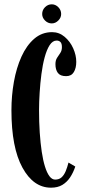

<svg xmlns="http://www.w3.org/2000/svg" viewBox="-20 -860 405 890"><path d="M216.5 10Q135 10 84 -83Q33 -176 33 -349Q33 -416.5 44.5 -481Q56 -545.5 79.5 -597.5Q103 -649.5 138.5 -680.2Q174 -711 221.5 -711Q254 -711 279.5 -689.5Q305 -668 319.2 -636.2Q333.5 -604.5 333.5 -573.5Q333.5 -544.5 322.2 -525.8Q311 -507 286.5 -507Q259.5 -507 248.2 -522Q237 -537 237 -562.5Q237 -580.5 244.5 -592Q252 -603.5 259.5 -614.5Q267 -625.5 267 -641.5Q267 -658.5 260.2 -665.2Q253.5 -672 242.5 -672Q224 -672 210.2 -650.8Q196.5 -629.5 187 -594.2Q177.5 -559 172 -516.5Q166.5 -474 163.8 -430.5Q161 -387 161 -350Q161 -294.5 164.2 -245.5Q167.5 -196.5 173.5 -156.5Q179.5 -116.5 188.5 -87.8Q197.5 -59 209.2 -43.2Q221 -27.5 235.5 -27.5Q254 -27.5 265.5 -38Q277 -48.5 284.5 -66.5Q292 -84.5 297.5 -106.5L329 -88Q319.5 -59.5 304.8 -37.5Q290 -15.5 268.8 -2.8Q247.5 10 216.5 10ZM220 -751.5Q202 -751.5 188.8 -764.8Q175.5 -778 175.5 -795Q175.5 -813.5 188.8 -826.8Q202 -840 220 -840Q237 -840 250.2 -826.8Q263.5 -813.5 263.5 -795Q263.5 -778 250.2 -764.8Q237 -751.5 220 -751.5Z"/></svg>

Font: Imbue Thin 10pt
Style: Bold
Weight: 700
Version: Version 1.102